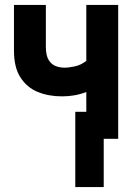

<svg xmlns="http://www.w3.org/2000/svg" viewBox="-20 -566 540 783"><path d="M287 197V-110H332V-191Q287 -173 233 -173Q178 -173 134 -191Q90 -209 63.5 -250Q37 -291 37 -359V-546H167V-377Q167 -339 179 -320.5Q191 -302 208.5 -296Q226 -290 243 -290Q261 -290 286 -295.5Q311 -301 332 -318V-546H462V0H403V197Z"/></svg>

Font: Noto Sans Mono ExtraCondensed
Style: Bold
Weight: 700
Width: 2
Designer: Monotype Design Team
Foundry: Monotype Imaging Inc.
Version: Version 2.014